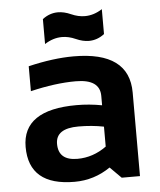

<svg xmlns="http://www.w3.org/2000/svg" viewBox="-51 -742 656 787"><g transform="rotate(-5 277.0 -349.0)"><path d="M36.6 -159.7Q36.6 -312.5 259.3 -312.5Q311.5 -312.5 363.8 -302.7V-341.3Q363.8 -410.2 264.6 -410.2Q180.7 -410.2 78.1 -385.7V-488.3Q180.7 -512.7 264.6 -512.7Q493.2 -512.7 493.2 -343.8V0H418L372.1 -45.9Q305.2 0 224.6 0Q36.6 0 36.6 -159.7ZM259.3 -224.6Q166 -224.6 166 -161.1Q166 -92.8 244.1 -92.8Q308.6 -92.8 363.8 -132.8V-214.8Q314.9 -224.6 259.3 -224.6ZM152.8 -675.8Q182.1 -698.2 216.3 -698.2Q241.7 -698.2 270 -685.5Q298.3 -672.9 325.7 -672.9Q362.3 -672.9 397 -695.3V-592.8Q367.7 -570.3 333.5 -570.3Q308.1 -570.3 279.8 -583Q251.5 -595.7 224.1 -595.7Q187.5 -595.7 152.8 -573.2Z"/></g></svg>

Font: Voltera
Style: Bold
Weight: 700
Designer: Bernd Montag
Version: Version 1.301